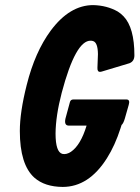

<svg xmlns="http://www.w3.org/2000/svg" viewBox="-20 -735 553 761"><path d="M271.5 -340.8Q271.5 -340.8 481.4 -340.8Q496.6 -340.3 490.2 -319.3L474.6 -264.6Q468.8 -245.1 461.9 -239.7Q460.4 -234.4 458 -227.5Q436 -158.7 403.8 -107.9Q332 5.9 228.5 5.9Q157.2 5.4 116.2 -30.8Q58.6 -82.5 58.6 -215.8Q58.6 -290.5 85.9 -398.4Q118.7 -529.3 181.2 -613.8Q256.3 -714.8 349.6 -714.8Q403.8 -713.4 446.3 -689.5Q459 -681.6 469.7 -670.4Q512.7 -625.5 512.7 -515.6Q512.7 -492.2 493.2 -484.4L382.8 -451.2Q379.9 -450.2 377 -450.2Q365.2 -449.7 366.2 -466.8Q368.2 -513.2 368.2 -520.5Q367.7 -566.9 348.6 -572.3Q344.2 -573.7 339.8 -573.7Q279.8 -575.7 224.6 -367.2Q200.7 -275.4 200.2 -205.6Q200.2 -131.8 227.5 -125Q243.2 -121.6 261.2 -133.3Q299.8 -159.7 323.2 -237.3H251Q233.9 -238.3 239.3 -264.6L256.8 -329.1Q257.3 -331.1 258.3 -333.5Q261.7 -340.8 271.5 -340.8Z"/></svg>

Font: Allan
Style: Bold
Weight: 500
Italic angle: -14.3°
Version: Version 1.002